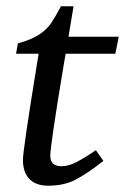

<svg xmlns="http://www.w3.org/2000/svg" viewBox="-20 -584 398 611"><path d="M53 -75Q53 -106 98 -383L103 -413H31L37 -446Q78 -457 103 -473Q128 -489 142 -509.5Q156 -530 174 -564H214L198 -467H358L347 -413H189L183 -379Q140 -121 140 -88Q140 -55 176 -55Q198 -55 224 -68.5Q250 -82 285 -106L309 -72Q261 -34 223 -13.5Q185 7 134 7Q94 7 73.5 -14.5Q53 -36 53 -75Z"/></svg>

Font: Caladea
Style: Italic
Weight: 400
Italic angle: -9°
Designer: Carolina Giovagnoli and Andres Torresi
Foundry: Carolina Giovagnoli & Andres Torresi
Version: Version 1.001